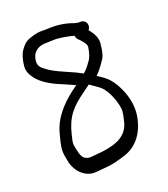

<svg xmlns="http://www.w3.org/2000/svg" viewBox="-123 -709 721 826"><g transform="rotate(-20 238.0 -296.5)"><path d="M313.8 -307.5C338.1 -291.3 365.7 -237.6 371.4 -186.7C372.2 -179.8 369.5 -160 362 -130.8C355 -103.9 340.5 -84.1 317.4 -69.8C295.6 -55.8 258 -45.6 204.2 -41.5C177.7 -39.4 167.7 -35.2 149.7 -45.9L149.4 -46L149.1 -46.2C142.9 -49.3 134.2 -61.8 128.8 -89.8C123.3 -118.9 121.2 -115.3 131.7 -158.1C150.2 -233.7 180.6 -267.9 242.9 -312.1C253.1 -319.3 262.5 -326.2 274.3 -335.2C286.2 -327.7 297.3 -318.9 313.8 -307.5ZM296 -535.7 296.2 -535.4 305.2 -526.7C314 -516.8 326.8 -502.5 327.6 -490.2C323.8 -461.2 316.1 -440 306.5 -428.5L306.2 -428.1L305.9 -427.8C294.7 -411 283.6 -398 270.6 -387.1C249.5 -398.5 239.8 -403.6 194.2 -423.2C160.8 -437.5 135 -451.5 119.5 -464.2L119.2 -464.4L118.9 -464.6C96.5 -480.9 87.6 -495.7 101 -532.5C112.1 -554 131.4 -566 164.2 -566C172 -566 182.9 -566.4 197.3 -567.2C219.5 -568.4 263 -560.7 288.5 -553.5C288.9 -548.2 291.5 -540.5 296 -535.7ZM352.6 -594.1C347 -599.4 339.8 -601 333.1 -601H324.1C322.1 -601 317.5 -601.6 306.8 -604.4C270.2 -618.2 231 -624 187.9 -621H157.9C143.4 -621 125 -616.3 100.9 -607.8C86.8 -602.8 74.6 -591.2 62.9 -575.1C49.9 -557.2 42.8 -533.1 40.1 -503.2C38.3 -484.1 46 -465 60.1 -446.4C81.8 -417.9 119.8 -394.2 172.2 -373.6C193.2 -364.8 208.6 -358 222.8 -351.3C222.8 -351.3 220.2 -349.4 219 -348.6C159 -306.5 115.3 -260 94 -208.3C88.8 -195.7 83.3 -176.7 77 -150.3C65.5 -102.6 70.5 -93.3 76.6 -57.5C84.1 -13.8 122.2 35.1 177.1 29.1C189.5 27.7 206.2 26.2 227.3 24.6C249.8 23 278.1 16.3 313.1 4.9C373.1 -13.6 412.6 -66.8 423.8 -139.9C435 -213.2 396.9 -289.6 367.2 -321.3C353.7 -335.7 335.9 -347.7 318.9 -358.4C333.4 -372.6 349.9 -393.4 366.1 -418.5C375 -432.2 379.2 -454.5 382.5 -487.3L382.6 -487.9V-488.5C382.6 -511.2 372.8 -532.1 353.3 -555.1C356.2 -558.4 360.6 -565.9 360.6 -573.5C360.6 -580.7 358.6 -588.5 352.6 -594.1Z"/></g></svg>

Font: MewTooHand
Style: BdCond
Weight: 400
Designer: Mew Too, Robert Jablonski
Version: Version 0.77